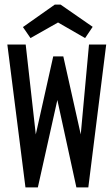

<svg xmlns="http://www.w3.org/2000/svg" viewBox="-20 -817 490 837"><path d="M91 0 12 -623H92L136 -231L212 -571H256L332 -231L368 -623H443L365 0H313L230 -381L145 0ZM113 -651 80 -699 219 -797H244L384 -700L351 -651L233 -719Z"/></svg>

Font: Inconsolata SemiCondensed SemiBold
Style: Regular
Weight: 600
Width: 4
Monospace: yes
Designer: Raph Levien, Cyreal, Brenton Simpson
Foundry: Raph Levien, Cyreal, Google
Version: Version 3.001; ttfautohint (v1.8.2.53-6de2)